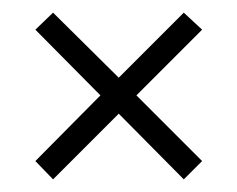

<svg xmlns="http://www.w3.org/2000/svg" viewBox="-20 -540 375 304"><path d="M64 -256 36 -285 139 -389 36 -493 64 -520 168 -417 271 -520 300 -493 196 -389 300 -285 271 -256 168 -360Z"/></svg>

Font: Oswald ExtraLight
Style: Regular
Weight: 250
Designer: Vernon Adams
Foundry: Vernon Adams
Version: Version 4.100; ttfautohint (v1.8.1.43-b0c9)